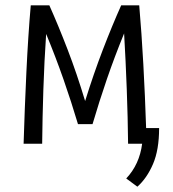

<svg xmlns="http://www.w3.org/2000/svg" viewBox="-20 -542 651 724"><path d="M498 162 456 131Q506 78 516 0H463Q462 -98 458 -205.5Q454 -313 448 -416Q412 -328 383 -243.5Q354 -159 329 -74H274Q249 -158 219.5 -242.5Q190 -327 154 -414Q147 -311 143.5 -204.5Q140 -98 139 0H69Q73 -133 79.5 -270Q86 -407 96 -522H166Q200 -446 235 -355Q270 -264 301 -161Q333 -264 368 -355Q403 -446 437 -522H505Q514 -418 520.5 -299.5Q527 -181 531 -59H580Q580 23 557 76.5Q534 130 498 162Z"/></svg>

Font: Ubuntu Sans Condensed
Style: Regular
Weight: 400
Width: 3
Designer: Dalton Maag Ltd
Foundry: Dalton Maag Ltd
Version: Version 1.006; ttfautohint (v1.8.4.7-5d5b)